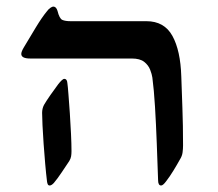

<svg xmlns="http://www.w3.org/2000/svg" viewBox="-20 -548 671 590"><path d="M475.1 22Q465.8 22 465.8 5.4Q463.9 -49.3 461.7 -108.2Q459.5 -167 456.3 -220Q453.1 -272.9 448.2 -309.6Q446.8 -319.8 441.4 -333.7Q436 -347.7 423.1 -357.9Q410.2 -368.2 384.8 -368.2H72.8Q45.4 -368.2 45.4 -382.3Q45.4 -389.2 53.2 -402.3Q71.3 -432.6 90.3 -464.1Q109.4 -495.6 124.5 -513.7Q129.9 -521 135.5 -524.4Q141.1 -527.8 143.6 -527.8Q152.8 -527.8 156.7 -514.6Q162.6 -490.7 171.6 -486.8Q180.7 -482.9 196.3 -482.9H429.7Q484.9 -482.9 509.8 -437.7Q534.7 -392.6 537.1 -313Q538.6 -270 540.5 -216.6Q542.5 -163.1 542.5 -101.1Q542.5 -90.3 541 -79.3Q539.6 -68.4 532.7 -57.6Q524.4 -42.5 512.7 -23.4Q501 -4.4 490.7 8.8Q481 22 475.1 22ZM132.8 22Q128.4 22 126.7 18.1Q125 14.2 124.5 9.8Q121.6 -13.7 118.9 -44.4Q116.2 -75.2 114 -106.4Q111.8 -137.7 110.6 -163.1Q109.4 -188.5 109.4 -201.2Q109.4 -214.4 115.2 -225.6Q121.6 -236.8 135 -256.1Q148.4 -275.4 159.2 -289.6Q164.6 -296.4 169.4 -301Q174.3 -305.7 177.7 -305.7Q186 -305.7 187 -293Q188.5 -282.7 190.4 -257.3Q192.4 -231.9 194.6 -200Q196.8 -168 198.2 -136.7Q199.7 -105.5 199.7 -83.5Q199.7 -74.7 198.5 -67.6Q197.3 -60.5 192.9 -53.2Q182.1 -37.1 169.4 -18.1Q156.7 1 145.5 14.2Q138.2 22 132.8 22Z"/></svg>

Font: David Libre Medium
Style: Regular
Weight: 500
Designer: Ismar David, J. Victor Gaultney, Annie Olsen and Meir Sadan
Foundry: Monotype Imaging Inc. & SIL International
Version: Version 1.100; ttfautohint (v1.8.4.7-5d5b)